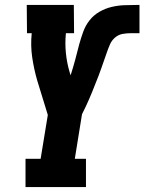

<svg xmlns="http://www.w3.org/2000/svg" viewBox="-20 -755 583 775"><path d="M83 0V-114H144L173 -291L130 -431Q117 -476 110 -523.5Q103 -571 108 -621H89L88 -735H278L279 -621H246Q242 -580 246 -540.5Q250 -501 261 -464L265 -451Q275 -482 283.5 -513.5Q292 -545 300 -577Q307 -602 316 -627Q325 -652 341.5 -673Q358 -694 381.5 -707.5Q405 -721 430.5 -727Q456 -733 481 -734Q506 -735 531 -735H543V-621H507Q491 -621 474.5 -618Q458 -615 444.5 -603.5Q431 -592 424 -576Q417 -560 411.5 -544Q406 -528 400.5 -512.5Q395 -497 389.5 -481Q384 -465 378 -449.5Q372 -434 365.5 -418Q359 -402 353 -386.5Q347 -371 340 -355.5Q333 -340 326 -324.5Q319 -309 311 -294L282 -114H327V0Z"/></svg>

Font: Iosevka Curly Slab Heavy
Style: Italic
Weight: 900
Italic angle: -9°
Monospace: yes
Designer: Belleve Invis
Foundry: Belleve Invis
Version: Version 22.1.2; ttfautohint (v1.8.4)